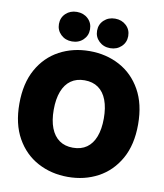

<svg xmlns="http://www.w3.org/2000/svg" viewBox="-101 -1034 961 1126"><g transform="rotate(10 379.5 -471.0)"><path d="M379.4 10.7Q280.3 10.7 200 -32.5Q119.6 -75.7 72.8 -159.2Q25.9 -242.7 25.9 -363.3Q25.9 -484.9 72.8 -568.6Q119.6 -652.3 200 -695.3Q280.3 -738.3 379.4 -738.3Q478.5 -738.3 558.6 -695.3Q638.7 -652.3 685.8 -568.6Q732.9 -484.9 732.9 -363.3Q732.9 -242.2 685.8 -158.7Q638.7 -75.2 558.6 -32.2Q478.5 10.7 379.4 10.7ZM379.4 -163.1Q428.2 -163.1 461.4 -186.5Q494.6 -210 511.7 -254.9Q528.8 -299.8 528.8 -363.3Q528.8 -427.2 511.7 -472.4Q494.6 -517.6 461.4 -541Q428.2 -564.5 379.4 -564.5Q331.5 -564.5 298.3 -541Q265.1 -517.6 247.8 -472.4Q230.5 -427.2 230.5 -363.3Q230.5 -299.8 247.8 -254.9Q265.1 -210 298.3 -186.5Q331.5 -163.1 379.4 -163.1ZM493.2 -775.9Q453.6 -775.9 427 -801.3Q400.4 -826.7 400.4 -863.8Q400.4 -901.9 427 -926.8Q453.6 -951.7 493.2 -951.7Q532.7 -951.7 559.3 -926.8Q585.9 -901.9 585.9 -863.8Q585.9 -826.2 559.3 -801Q532.7 -775.9 493.2 -775.9ZM265.6 -775.9Q226.1 -775.9 199.7 -801.3Q173.3 -826.7 173.3 -863.8Q173.3 -901.9 199.7 -926.8Q226.1 -951.7 265.6 -951.7Q305.7 -951.7 332 -926.8Q358.4 -901.9 358.4 -863.8Q358.4 -826.2 332 -801Q305.7 -775.9 265.6 -775.9Z"/></g></svg>

Font: Inter 24pt Black
Style: Regular
Weight: 900
Designer: Rasmus Andersson
Foundry: rsms
Version: Version 4.001;git-66647c0bb